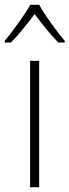

<svg xmlns="http://www.w3.org/2000/svg" viewBox="-44 -784 291 804"><path d="M120 -764H83C59 -721 8 -652 -24 -613V-606H2C35 -639 73 -688 101 -725C130 -687 167 -639 200 -606H227V-613C197 -648 144 -720 120 -764ZM120 0V-529H82V0Z"/></svg>

Font: Noto Sans Gurmukhi UI SemiCondensed ExtraLight
Style: Regular
Weight: 200
Width: 4
Designer: Jelle Bosma - Monotype Design Team
Foundry: Monotype Imaging Inc.
Version: Version 2.004